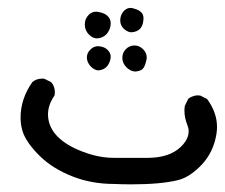

<svg xmlns="http://www.w3.org/2000/svg" viewBox="-20 -302 576 492"><path d="M315.9 170.4Q391.6 170.4 435.5 159.7Q466.3 152.3 496.8 120.1Q527.3 87.9 534.7 41Q536.1 31.7 536.1 23.4Q536.1 -13.7 510.7 -48.3L493.2 -57.1Q490.2 -57.6 488 -57.6Q485.8 -57.6 482.7 -57.4Q479.5 -57.1 476.1 -55.7Q468.3 -53.7 462.4 -48.8L453.6 -30.8Q452.6 -24.9 452.6 -18.6Q452.6 -0.5 460 18.1Q463.4 26.4 463.4 33.2Q463.4 40 461.9 45.9Q457.5 61 442.9 74.7Q414.1 102.1 359.4 102.5Q333 102.5 310.5 102.5Q288.1 102.5 272.7 102.5Q257.3 102.5 244.6 100.6Q219.7 97.2 193.8 87.4Q151.4 71.8 127.9 48.3Q106.9 27.3 103.5 0Q103 -4.4 103 -8.8Q103 -33.2 119.6 -57.1Q120.6 -61.5 120.6 -65.4Q120.6 -80.6 111.3 -91.3L93.8 -100.1Q91.3 -100.6 88.9 -100.6Q73.2 -100.6 63 -91.8Q32.7 -48.8 32.7 -0.5Q32.7 21.5 40 40.5Q51.8 68.8 84.2 99.9Q116.7 130.9 165.8 150.1Q214.8 169.4 272.5 169.4Q293.9 170.4 315.9 170.4ZM263.7 -156.7Q263.7 -166 256.1 -173.8Q248.5 -181.6 236.3 -183.1Q233.9 -183.6 230.7 -183.6Q227.5 -183.6 222.7 -182.1Q216.8 -180.2 211.7 -175Q206.5 -169.9 204.6 -165Q202.6 -160.2 202.6 -154.8Q202.6 -141.6 213.4 -130.9Q221.7 -122.6 231.4 -121.6Q245.1 -122.6 252.9 -130.6Q260.7 -138.7 263.2 -151.4Q263.7 -154.3 263.7 -156.7ZM356 -154.8Q356 -167 346.2 -176.3Q336.9 -185.5 324.5 -185.5Q312 -185.5 302.7 -176.3Q293.5 -167 293.5 -153.8Q293.5 -140.1 304.2 -129.4Q314 -119.6 326.2 -118.7Q339.8 -119.6 345.7 -125.5Q351.1 -130.9 354.5 -145.5Q356 -150.4 356 -154.8ZM263.7 -242.7Q263.7 -252.9 256.3 -260.5Q249 -268.1 233.9 -271Q230 -272 226.1 -272Q215.3 -272 207.5 -264.2Q197.3 -253.9 197.3 -239.3Q197.3 -224.1 208 -213.4Q216.8 -204.6 226.6 -203.6Q242.2 -203.6 252.4 -213.9Q260.7 -222.7 263.2 -235.8Q263.7 -239.3 263.7 -242.7ZM347.7 -254.9Q347.7 -265.1 341.8 -270.5Q335.9 -276.9 322.3 -280.3Q317.9 -281.7 315.4 -281.7Q313 -281.7 311 -281.5Q309.1 -281.2 306.6 -280.3Q302.2 -278.3 298.3 -274.9Q288.1 -264.2 288.1 -250Q288.1 -233.9 302.7 -224.1Q309.1 -219.7 316.4 -219.2Q330.6 -220.2 338.1 -227.5Q345.7 -234.9 347.2 -248.5Q347.7 -252 347.7 -254.9Z"/></svg>

Font: Bakudai
Style: Light
Weight: 300
Version: Version 1.48